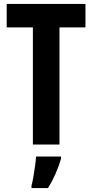

<svg xmlns="http://www.w3.org/2000/svg" viewBox="-20 -734 469 975"><path d="M282 0H147V-595H14V-714H414V-595H282ZM290 72Q279 110 261.5 149.5Q244 189 224 221H140V208Q145 191 149.5 164Q154 137 158 109Q162 81 163 61H290Z"/></svg>

Font: Noto Sans Armenian ExtraCondensed
Style: Bold
Weight: 700
Width: 2
Designer: Monotype Design Team
Foundry: Monotype Imaging Inc.
Version: Version 2.008; ttfautohint (v1.8.4.7-5d5b)